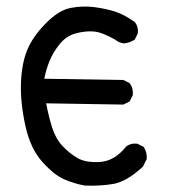

<svg xmlns="http://www.w3.org/2000/svg" viewBox="-20 -577 540 595"><path d="M242.2 -2Q210.9 -7.8 179.7 -21Q148.4 -34.2 111.3 -75.2Q74.2 -116.2 58.6 -187.5Q43 -258.8 44.9 -318.4Q46.9 -377.9 63.5 -419.9Q80.1 -461.9 121.1 -503.9Q162.1 -545.9 200.2 -552.7Q238.3 -559.6 273.9 -554.7Q309.6 -549.8 336.9 -541Q364.3 -532.2 397.5 -508.8Q409.2 -495.1 407.2 -473.6L397.5 -454.1Q381.8 -444.3 364.3 -442.4Q348.6 -444.3 336.9 -454.1Q295.9 -477.5 270 -479.5Q244.1 -481.4 214.8 -473.6Q185.5 -465.8 165 -440.4Q144.5 -415 133.8 -388.7Q123 -362.3 117.2 -333L362.3 -329.1L381.8 -319.3Q393.6 -303.7 391.6 -282.2L381.8 -262.7L362.3 -252.9L123 -256.8Q130.9 -215.8 141.6 -181.6Q152.3 -147.5 173.8 -124.5Q195.3 -101.6 220.7 -86.9Q246.1 -72.3 290.5 -75.2Q335 -78.1 370.1 -122.1Q383.8 -133.8 405.3 -131.8L424.8 -122.1Q436.5 -105.5 434.6 -84L422.9 -60.5Q372.1 -13.7 330.1 -6.8Q288.1 0 242.2 -2Z"/></svg>

Font: NaikaiFont
Style: Regular
Weight: 400
Version: Version 1.67